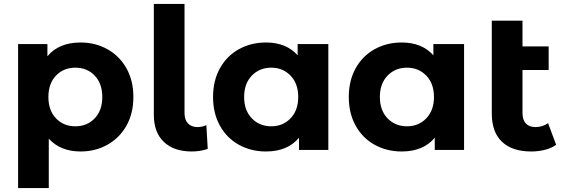

<svg xmlns="http://www.w3.org/2000/svg" viewBox="-20 -762 2863 976"><path d="M658 -269Q658 -186 623 -123.5Q588 -61 526.5 -26.5Q465 8 390 8Q287 8 228 -57V194H72V-538H221V-476Q279 -546 390 -546Q465 -546 526.5 -511.5Q588 -477 623 -414.5Q658 -352 658 -269ZM500 -269Q500 -337 461.5 -377.5Q423 -418 363 -418Q303 -418 264.5 -377.5Q226 -337 226 -269Q226 -201 264.5 -160.5Q303 -120 363 -120Q423 -120 461.5 -160.5Q500 -201 500 -269Z M762 -178V-742H918V-187Q918 -153 935.5 -134.5Q953 -116 985 -116Q997 -116 1009.5 -119Q1022 -122 1029 -126L1036 -5Q997 8 955 8Q864 8 813 -40.5Q762 -89 762 -178Z M1649 -538V0H1500V-62Q1442 8 1332 8Q1256 8 1194.5 -26Q1133 -60 1098 -123Q1063 -186 1063 -269Q1063 -352 1098 -415Q1133 -478 1194.5 -512Q1256 -546 1332 -546Q1435 -546 1493 -481V-538ZM1496 -269Q1496 -337 1457 -377.5Q1418 -418 1359 -418Q1299 -418 1260 -377.5Q1221 -337 1221 -269Q1221 -201 1260 -160.5Q1299 -120 1359 -120Q1418 -120 1457 -160.5Q1496 -201 1496 -269Z M2339 -538V0H2190V-62Q2132 8 2022 8Q1946 8 1884.5 -26Q1823 -60 1788 -123Q1753 -186 1753 -269Q1753 -352 1788 -415Q1823 -478 1884.5 -512Q1946 -546 2022 -546Q2125 -546 2183 -481V-538ZM2186 -269Q2186 -337 2147 -377.5Q2108 -418 2049 -418Q1989 -418 1950 -377.5Q1911 -337 1911 -269Q1911 -201 1950 -160.5Q1989 -120 2049 -120Q2108 -120 2147 -160.5Q2186 -201 2186 -269Z M2807 -26Q2784 -9 2750.5 -0.5Q2717 8 2681 8Q2584 8 2532 -41Q2480 -90 2480 -185V-657H2636V-526H2769V-406H2636V-187Q2636 -153 2653 -134.5Q2670 -116 2702 -116Q2738 -116 2766 -136Z"/></svg>

Font: Montserrat Alternates
Style: Bold
Weight: 700
Designer: Julieta Ulanovsky
Foundry: Julieta Ulanovsky
Version: Version 7.200